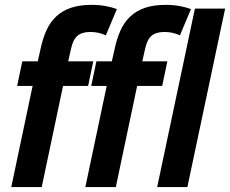

<svg xmlns="http://www.w3.org/2000/svg" viewBox="-20 -762 937 782"><path d="M411.1 -618.2Q395.5 -625 380.4 -628.4Q365.2 -631.8 348.1 -631.8Q313.5 -631.8 295.2 -616Q276.9 -600.1 269 -562L257.8 -512.2H359.9L338.9 -412.1H236.8L149.9 0H25.9L112.8 -412.1H49.8L70.8 -512.2H133.8L145 -562Q153.8 -604.5 168.9 -637.9Q184.1 -671.4 208.5 -694.6Q232.9 -717.8 268.3 -730Q303.7 -742.2 353 -742.2Q383.8 -742.2 410.2 -737.3Q436.5 -732.4 456.1 -725.1ZM712.9 -618.2Q697.3 -625 682.1 -628.4Q667 -631.8 649.9 -631.8Q615.2 -631.8 596.9 -616Q578.6 -600.1 570.8 -562L559.6 -512.2H661.6L640.6 -412.1H538.6L451.7 0H327.6L414.6 -412.1H351.6L372.6 -512.2H435.5L446.8 -562Q455.6 -604.5 470.7 -637.9Q485.8 -671.4 510.3 -694.6Q534.7 -717.8 570.1 -730Q605.5 -742.2 654.8 -742.2Q685.5 -742.2 711.9 -737.3Q738.3 -732.4 757.8 -725.1ZM620.1 0 773.9 -727.1H897L743.2 0Z"/></svg>

Font: Lorenzo Sans
Style: Bold Italic
Weight: 700
Italic angle: -12°
Foundry: Intel Corporation
Version: Version 1.00; ttfautohint (v1.5)